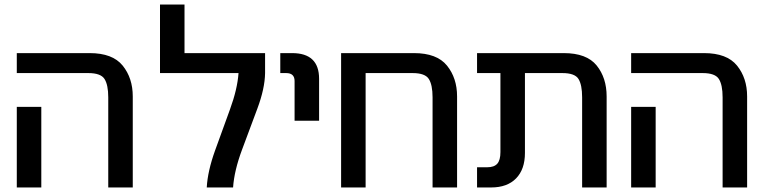

<svg xmlns="http://www.w3.org/2000/svg" viewBox="-20 -826 3378 846"><path d="M565 -401V0H457V-397Q457 -452 440.5 -478Q424 -504 369 -504H54V-592H375Q476 -592 520.5 -537Q565 -482 565 -401ZM54 0V-355H162V0Z M891 0Q895 -72 927.5 -162.5Q960 -253 993 -343Q1026 -433 1031 -504H685V-806H793V-592H1148V-504Q1147 -436 1114 -347.5Q1081 -259 1046.5 -166.5Q1012 -74 1007 0Z M1386 -479V-294H1278V-469Q1278 -504 1241 -504H1215V-592H1267Q1386 -592 1386 -479Z M1994 -401V0H1886V-397Q1886 -452 1869.5 -478Q1853 -504 1798 -504H1591V0H1483V-592H1804Q1905 -592 1949.5 -537Q1994 -482 1994 -401Z M2653 -401V0H2545V-397Q2545 -452 2529 -478Q2513 -504 2458 -504H2293V-152Q2293 -80 2254 -40Q2215 0 2144 0H2082V-89H2127Q2157 -89 2171 -104.5Q2185 -120 2185 -156V-504H2082V-592H2464Q2565 -592 2609 -537.5Q2653 -483 2653 -401Z M3272 -401V0H3164V-397Q3164 -452 3147.5 -478Q3131 -504 3076 -504H2761V-592H3082Q3183 -592 3227.5 -537Q3272 -482 3272 -401ZM2761 0V-355H2869V0Z"/></svg>

Font: LT Superior Semi-bold
Style: Regular
Weight: 600
Designer: Daniel Lyons
Foundry: LyonsType
Version: Version 1.0